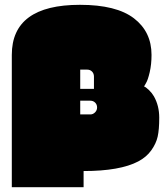

<svg xmlns="http://www.w3.org/2000/svg" viewBox="-20 -701 689 797"><path d="M29 76V-473Q29 -681 312 -681Q463 -681 536 -625Q609 -569 609 -473Q609 -434 601.5 -401.5Q594 -369 586 -356L578 -342Q585 -340 598 -327.5Q611 -315 619 -301Q641 -262 641 -212.5Q641 -163 634.5 -134Q628 -105 608 -77Q588 -49 554 -31Q478 9 327 9V76ZM370 -332V-383Q370 -396 362 -404Q354 -412 342 -412H313V-332ZM355 -283H313V-226H355Q366 -226 374.5 -234.5Q383 -243 383 -255Q383 -267 375 -275Q367 -283 355 -283Z"/></svg>

Font: Erica One
Style: Regular
Weight: 400
Designer: Miguel Hernandez
Foundry: Miguel Hernandez
Version: Version 1.003